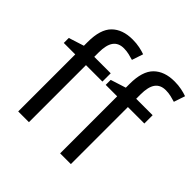

<svg xmlns="http://www.w3.org/2000/svg" viewBox="-192 -940 1114 1114"><g transform="rotate(45 365.5 -382.5)"><path d="M332 -468H197V0H109V-468H15V-509L109 -539V-570Q109 -674 155 -719.5Q201 -765 283 -765Q315 -765 341.5 -759.5Q368 -754 387 -747L364 -678Q348 -683 327 -688Q306 -693 284 -693Q240 -693 218.5 -663.5Q197 -634 197 -571V-536H332ZM676 -468H541V0H453V-468H359V-509L453 -539V-570Q453 -674 499 -719.5Q545 -765 627 -765Q659 -765 685.5 -759.5Q712 -754 731 -747L708 -678Q692 -683 671 -688Q650 -693 628 -693Q584 -693 562.5 -663.5Q541 -634 541 -571V-536H676Z"/></g></svg>

Font: TSCustom
Style: Regular
Weight: 400
Designer: Monotype Design Team
Foundry: Monotype Imaging Inc.
Version: Version 2.004; ttfautohint (v1.8.3) -l 8 -r 50 -G 200 -x 14 